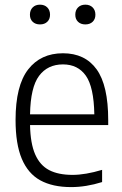

<svg xmlns="http://www.w3.org/2000/svg" viewBox="-20 -772 510 802"><path d="M432 -249.5H105.5Q107 -172.5 127 -127Q147 -81.5 185.2 -61.5Q223.5 -41.5 283 -41.5Q336.5 -41.5 406.5 -62.5V-11.5Q339.5 9.5 277 9.5Q199.5 9.5 148.2 -18.8Q97 -47 71 -108.8Q45 -170.5 45 -271Q45 -414 97.5 -481.8Q150 -549.5 243 -549.5Q335 -549.5 383.5 -482.5Q432 -415.5 432 -270ZM105.5 -294.5H374Q372 -408 338.8 -455.5Q305.5 -503 243 -503Q179 -503 143.2 -455.2Q107.5 -407.5 105.5 -294.5ZM105 -710.5Q105 -729.5 116.5 -741Q128 -752.5 147 -752.5Q166 -752.5 177.5 -741Q189 -729.5 189 -710.5Q189 -692 177.5 -681Q166 -670 147 -670Q128 -670 116.5 -681Q105 -692 105 -710.5ZM294.5 -710.5Q294.5 -729.5 306 -741Q317.5 -752.5 336.5 -752.5Q355.5 -752.5 367 -741Q378.5 -729.5 378.5 -710.5Q378.5 -692 367 -681Q355.5 -670 336.5 -670Q317.5 -670 306 -681Q294.5 -692 294.5 -710.5Z"/></svg>

Font: Encode Sans Semi Condensed Light
Style: Regular
Weight: 300
Width: 4
Designer: Multiple Designers
Foundry: Impallari Type
Version: Version 2.000